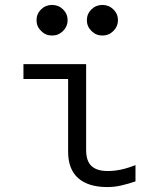

<svg xmlns="http://www.w3.org/2000/svg" viewBox="-20 -748 640 778"><path d="M415 10Q338 10 297 -26Q256 -62 256 -134V-428H75V-488H329V-141Q329 -95 351 -75Q373 -55 416 -55Q442 -55 469 -60.5Q496 -66 529 -79V-13Q500 -3 471.5 3.5Q443 10 415 10ZM191 -604Q165 -604 146.5 -622.5Q128 -641 128 -665.9Q128 -691.8 146.4 -709.9Q164.8 -728 191 -728Q217 -728 235.5 -709.9Q254 -691.8 254 -665.9Q254 -641 235.5 -622.5Q217 -604 191 -604ZM395 -604Q369 -604 350.5 -622.5Q332 -641 332 -665.9Q332 -691.8 350.4 -709.9Q368.8 -728 395 -728Q421 -728 439.5 -709.9Q458 -691.8 458 -665.9Q458 -641 439.5 -622.5Q421 -604 395 -604Z"/></svg>

Font: Red Hat Mono
Style: Regular
Weight: 300
Monospace: yes
Designer: Pentagram, MCKL
Foundry: Pentagram, MCKL
Version: Version 1.023